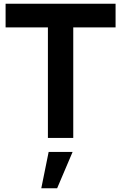

<svg xmlns="http://www.w3.org/2000/svg" viewBox="-20 -740 650 1030"><path d="M373 0H237V-593H10V-720H600V-593H373ZM369.5 75H241L201.5 270H286.5Z"/></svg>

Font: Hauora ExtraBold
Style: Regular
Weight: 800
Designer: Wayne Shih
Foundry: WCYS
Version: Version 1.001